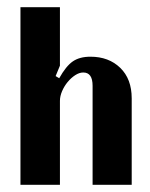

<svg xmlns="http://www.w3.org/2000/svg" viewBox="-20 -515 419 535"><path d="M145 -297Q164 -331 183 -344Q202 -357 232 -357Q283 -357 315 -326Q347 -295 347 -241V0H238V-276Q238 -313 212 -313Q201 -313 189.5 -305.5Q178 -298 168.5 -286.5Q159 -275 153 -261Q147 -247 147 -234V0H37V-495H147V-332L135 -303Z"/></svg>

Font: Moniqa ExtBd Paragraph
Style: Regular
Weight: 800
Designer: Rajesh Rajput
Foundry: Rajesh Rajput
Version: Version 1.000